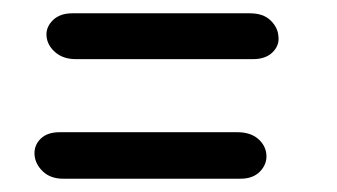

<svg xmlns="http://www.w3.org/2000/svg" viewBox="-20 -384 508 289"><path d="M361 -295H94Q75 -295 63 -305.5Q51 -316 50 -330Q49 -343 59.5 -353.5Q70 -364 89 -364H356Q376 -364 387 -353.5Q398 -343 399 -330Q401 -316 390.5 -305.5Q380 -295 361 -295ZM342 -115H75Q56 -115 44.5 -126Q33 -137 32 -151Q31 -165 41 -175Q51 -185 70 -185H337Q357 -185 368.5 -175Q380 -165 381 -151Q382 -137 371.5 -126Q361 -115 342 -115Z"/></svg>

Font: Edu NSW ACT Foundation Medium
Style: Regular
Weight: 500
Version: Version 1.003